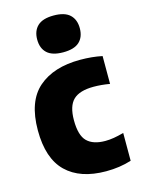

<svg xmlns="http://www.w3.org/2000/svg" viewBox="-122 -873 698 953"><g transform="rotate(-15 227.0 -397.0)"><path d="M303 10.5Q170 10.5 98.5 -59Q27 -128.5 27 -273Q27 -421.5 105 -489.5Q183 -557.5 320 -557.5Q381 -557.5 433 -546.5V-403.5Q389 -411 350 -411Q278 -411 245.5 -379.8Q213 -348.5 213 -275.5Q213 -197.5 244 -166.8Q275 -136 337.5 -136Q359 -136 381.8 -139.8Q404.5 -143.5 433 -151.5V-8.5Q373.5 10.5 303 10.5ZM250 -615Q193.5 -615 167 -639.8Q140.5 -664.5 140.5 -709.5Q140.5 -754 167 -779Q193.5 -804 250 -804Q306.5 -804 333 -779Q359.5 -754 359.5 -709.5Q359.5 -664.5 333 -639.8Q306.5 -615 250 -615Z"/></g></svg>

Font: Encode Sans SemiCondensed SemiCondensed ExtraBold
Style: Regular
Weight: 800
Width: 4
Designer: Multiple Designers
Foundry: Impallari Type
Version: Version 3.000; ttfautohint (v1.8.3) -l 8 -r 50 -G 200 -x 14 